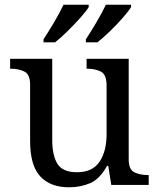

<svg xmlns="http://www.w3.org/2000/svg" viewBox="-20 -786 675 816"><path d="M273 10Q194 10 151 -36.5Q108 -83 108 -186V-426Q108 -470 83.5 -482Q59 -494 26 -494H23V-536H202V-191Q202 -126 224 -90Q246 -54 307 -54Q373 -54 403 -98.5Q433 -143 433 -216V-422Q433 -469 409 -481.5Q385 -494 351 -494H348V-536H527V-109Q527 -65 551.5 -53.5Q576 -42 609 -42H612V0H453L440 -81H435Q404 -25 363 -7.5Q322 10 273 10ZM345 -619Q366 -651 390 -691.5Q414 -732 430 -766H537V-756Q527 -739 501.5 -710Q476 -681 446.5 -652.5Q417 -624 394 -606H345ZM165 -619Q186 -651 210 -691.5Q234 -732 250 -766H357V-756Q347 -739 321 -710Q295 -681 266 -652.5Q237 -624 214 -606H165Z"/></svg>

Font: Noto Naskh Arabic UI
Style: Regular
Weight: 400
Designer: Monotype Design Team, David Williams, Mohamad Dakak and Nizar Qandah
Foundry: Monotype Imaging Inc.
Version: Version 2.014